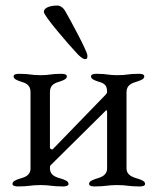

<svg xmlns="http://www.w3.org/2000/svg" viewBox="-20 -669 566 692"><path d="M256 -478C264 -469 278 -456 286 -456C295 -456 295 -460 295 -469C295 -484 233 -598 214 -631C208 -641 197 -649 187 -649C162 -649 138 -642 138 -626C138 -612 225 -511 256 -478ZM366 -339C366 -332 364 -333 361 -328L170 -131C168 -129 160 -132 160 -137V-337C160 -364 178 -370 198 -376C209 -380 221 -384 221 -394C221 -402 208 -403 201 -403C161 -403 161 -398 126 -398C91 -398 89 -403 49 -403C42 -403 29 -402 29 -394C29 -384 41 -380 52 -376C72 -370 90 -364 90 -337V-63C90 -35 68 -30 48 -24C37 -20 25 -16 25 -6C25 2 38 3 45 3C85 3 91 -2 126 -2C161 -2 167 3 207 3C214 3 227 2 227 -6C227 -16 215 -20 204 -24C184 -30 160 -35 160 -63C160 -69 160 -71 163 -74L362 -271C364 -273 366 -271 366 -266V-63C366 -36 344 -30 324 -24C313 -20 301 -16 301 -6C301 2 314 3 321 3C361 3 367 -2 402 -2C437 -2 443 3 483 3C490 3 503 2 503 -6C503 -16 491 -20 480 -24C460 -30 436 -36 436 -63V-337C436 -364 457 -370 477 -376C488 -380 500 -384 500 -394C500 -402 488 -403 480 -403C440 -403 438 -398 403 -398C368 -398 368 -403 328 -403C320 -403 308 -402 308 -394C308 -384 320 -380 331 -376C351 -370 366 -366 366 -339Z"/></svg>

Font: EB Garamond 12
Style: Regular
Weight: 400
Version: Version 0.016+